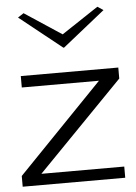

<svg xmlns="http://www.w3.org/2000/svg" viewBox="-53 -780 582 821"><g transform="rotate(-5 238.0 -369.5)"><path d="M11 0V-46.1L375.3 -423H44.1V-472H462.6V-424.8L95.4 -48H451.1V0ZM79.2 -738.8 238.1 -634.1 396 -738.8 421 -722.3 239.2 -577.1H236.1L54.1 -722.3Z"/></g></svg>

Font: Panamera Thin
Style: Regular
Weight: 100
Designer: Bastien Sozeau
Foundry: NBR — Bastien Sozeau
Version: Version 3.003;gftools[0.9.33]